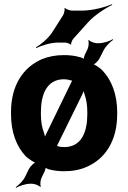

<svg xmlns="http://www.w3.org/2000/svg" viewBox="-20 -798 604 906"><path d="M116 0 100 33C91 54 68 76 54 85L56 88C70 80 100 69 123 69H131C142 69 165 77 169 84L173 82C168 75 171 51 176 41L191 10C193 4 197 -7 195 -11L192 -10C193 -6 204 -1 210 1C233 7 257 10 283 10C323 10 359 3 390 -11C477 -49 533 -134 533 -259V-269C533 -352 507 -419 464 -465C455 -475 426 -496 415 -496L416 -492C426 -492 445 -512 451 -525L468 -559C478 -579 500 -601 514 -610L512 -613C498 -604 468 -594 446 -594H438C427 -594 404 -602 400 -609L396 -607C401 -600 398 -576 393 -566L379 -537C377 -532 374 -519 376 -515L379 -517C377 -521 364 -527 358 -528C334 -535 309 -538 282 -538C242 -538 207 -531 176 -518C88 -479 32 -394 32 -269V-259C32 -174 58 -106 102 -60C113 -50 142 -29 153 -29V-33C142 -33 123 -13 116 0ZM173 -259V-269C173 -351 200 -424 282 -424C293 -424 304 -422 314 -419C317 -418 323 -416 326 -417L324 -421C322 -420 319 -414 317 -411L200 -170C196 -162 190 -150 190 -143L194 -142C194 -149 191 -161 188 -170C178 -195 173 -225 173 -259ZM283 -104C272 -104 262 -105 253 -108C251 -108 246 -110 245 -109L247 -105C248 -106 250 -112 251 -114L368 -352C372 -361 377 -373 377 -380H373C373 -373 376 -360 380 -350C388 -327 392 -300 392 -269V-259C392 -176 365 -104 283 -104ZM277 -725 226 -645C208 -617 172 -587 150 -575L152 -571C174 -583 219 -597 253 -597H288C294 -597 310 -592 312 -588L316 -589C314 -594 321 -609 325 -614L394 -691C425 -726 478 -760 510 -775L508 -778C476 -764 415 -748 369 -748H319C311 -748 291 -755 287 -760L284 -759C287 -753 282 -732 277 -725Z"/></svg>

Font: Asimov
Style: Edge
Weight: 500
Designer: Google
Version: Version 2.000980: 2014